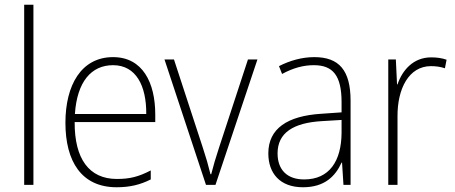

<svg xmlns="http://www.w3.org/2000/svg" viewBox="-20 -780 1918 810"><path d="M121 0V-760H82V0Z M457 -539C323 -539 256 -421 256 -262C256 -99 324 10 472 10C529 10 572 -1 616 -23V-61C564 -34 527 -25 473 -25C356 -25 294 -110 295 -265H635V-297C635 -431 582 -539 457 -539ZM457 -505C554 -505 598 -418 597 -299H296C305 -435 365 -505 457 -505Z M849 0H889L1066 -529H1026L904 -157C890 -115 880 -80 871 -45H868C859 -82 849 -117 835 -159L714 -529H674Z M1306 -539C1253 -539 1202 -524 1157 -501L1170 -468C1218 -494 1261 -505 1304 -505C1384 -505 1421 -462 1421 -349V-306L1335 -300C1193 -291 1112 -238 1112 -133C1112 -49 1161 10 1258 10C1350 10 1395 -37 1421 -94H1423L1429 0H1459V-355C1459 -484 1410 -539 1306 -539ZM1338 -269 1421 -274V-219C1420 -101 1370 -23 1263 -23C1192 -23 1151 -63 1151 -133C1151 -220 1218 -262 1338 -269Z M1799 -538C1723 -538 1677 -483 1657 -424H1655L1650 -529H1618V0H1657V-288C1656 -406 1705 -501 1798 -501C1820 -501 1839 -498 1857 -492L1864 -528C1845 -535 1822 -538 1799 -538Z"/></svg>

Font: Noto Sans Malayalam SemiCondensed ExtraLight
Style: Regular
Weight: 200
Width: 4
Designer: Jelle Bosma - Monotype Design Team
Foundry: Monotype Imaging Inc.
Version: Version 2.104